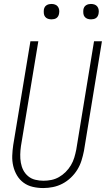

<svg xmlns="http://www.w3.org/2000/svg" viewBox="-20 -944 540 972"><path d="M199 8Q172 8 146 2Q120 -4 99.5 -19Q79 -34 66 -56Q53 -78 47 -103.5Q41 -129 42 -156Q43 -183 47 -210L134 -735H174L86 -204Q83 -183 82.5 -162Q82 -141 85.5 -120.5Q89 -100 98 -82.5Q107 -65 122.5 -52Q138 -39 158.5 -34Q179 -29 200 -29Q220 -29 240 -33Q260 -37 278.5 -47.5Q297 -58 312.5 -73.5Q328 -89 339 -107.5Q350 -126 356 -146Q362 -166 366 -186L456 -735H496L405 -180Q400 -155 392.5 -131Q385 -107 371.5 -85Q358 -63 338.5 -44.5Q319 -26 296 -14Q273 -2 248 3Q223 8 199 8ZM441 -846Q431 -846 422.5 -849Q414 -852 408.5 -859Q403 -866 402 -875.5Q401 -885 402 -895Q403 -901 406 -907Q409 -913 415 -917Q421 -921 427.5 -922.5Q434 -924 440 -924Q450 -924 458.5 -921Q467 -918 472.5 -911Q478 -904 479.5 -894.5Q481 -885 479 -875Q478 -869 475 -863Q472 -857 466.5 -853Q461 -849 454 -847.5Q447 -846 441 -846ZM241 -846Q231 -846 222.5 -849Q214 -852 208.5 -859Q203 -866 202 -875.5Q201 -885 202 -895Q203 -901 206 -907Q209 -913 215 -917Q221 -921 227.5 -922.5Q234 -924 240 -924Q250 -924 258.5 -921Q267 -918 272.5 -911Q278 -904 279.5 -894.5Q281 -885 279 -875Q278 -869 275 -863Q272 -857 266.5 -853Q261 -849 254 -847.5Q247 -846 241 -846Z"/></svg>

Font: Iosevka Extralight
Style: Italic
Weight: 200
Italic angle: -9°
Monospace: yes
Designer: Belleve Invis
Foundry: Belleve Invis
Version: Version 32.5.0; ttfautohint (v1.8.4)